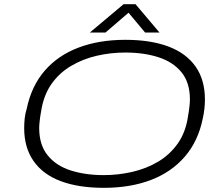

<svg xmlns="http://www.w3.org/2000/svg" viewBox="-20 -889 1069 921"><path d="M478 12Q357 12 271.5 -20Q186 -52 141 -116.5Q96 -181 96 -274Q96 -298 98.5 -321.5Q101 -345 108 -367Q131 -477 195 -550.5Q259 -624 357.5 -661Q456 -698 581 -698Q702 -698 787.5 -666Q873 -634 918 -570Q963 -506 963 -412Q963 -390 960.5 -367Q958 -344 953 -322Q931 -212 866.5 -137.5Q802 -63 703.5 -25.5Q605 12 478 12ZM478 -49Q547 -49 614.5 -64.5Q682 -80 738.5 -113.5Q795 -147 833 -201Q871 -255 882 -332Q885 -348 886.5 -360Q888 -372 889 -381Q890 -390 890.5 -397.5Q891 -405 891 -412Q891 -493 850.5 -542.5Q810 -592 740 -614.5Q670 -637 581 -637Q511 -637 444 -621.5Q377 -606 320.5 -572.5Q264 -539 226.5 -485.5Q189 -432 177 -354Q174 -339 172.5 -326.5Q171 -314 170 -305.5Q169 -297 168.5 -289Q168 -281 168 -275Q168 -194 208.5 -144Q249 -94 319 -71.5Q389 -49 478 -49ZM411 -733 573 -869H630L745 -733H676L584 -843H614L486 -733Z"/></svg>

Font: Archivo Expanded ExtraLight
Style: Italic
Weight: 250
Width: 7
Italic angle: -10°
Designer: Hector Gatti
Foundry: Omnibus-Type
Version: Version 2.001